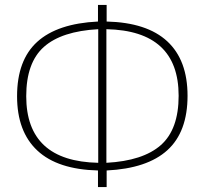

<svg xmlns="http://www.w3.org/2000/svg" viewBox="-20 -736 827 776"><path d="M738 -349Q738 -203 656.5 -129Q575 -55 411 -47V20H376V-47Q213 -51 131 -127.5Q49 -204 49 -347Q49 -493 130.5 -567Q212 -641 376 -649V-716H411V-649Q574 -645 656 -569Q738 -493 738 -349ZM410 -78Q558 -86 630 -149.5Q702 -213 702 -349Q702 -612 410 -618ZM86 -347Q86 -84 377 -78V-618Q229 -610 157.5 -546.5Q86 -483 86 -347Z"/></svg>

Font: Fira Sans UltraLight
Style: Regular
Weight: 200
Designer: Carrois Corporate & Edenspiekermann AG
Foundry: Carrois Corporate GbR & Edenspiekermann AG
Version: Version 4.106;PS 004.106;hotconv 1.0.70;makeotf.lib2.5.58329